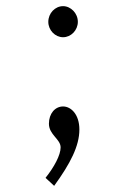

<svg xmlns="http://www.w3.org/2000/svg" viewBox="-20 -436 415 624"><path d="M185 -315C211 -315 233 -338 233 -365C233 -393 210 -416 185 -416C159 -416 137 -393 137 -365C137 -338 159 -315 185 -315ZM156 168C209 95 238 38 238 -15C238 -64 211 -90 185 -90C159 -90 139 -67 139 -34C139 2 177 16 177 43C177 68 156 107 128 142Z"/></svg>

Font: Inconsolata Condensed
Style: Regular
Weight: 400
Width: 3
Monospace: yes
Designer: Raph Levien, Cyreal, Brenton Simpson
Foundry: Raph Levien, Cyreal, Google
Version: Version 3.100